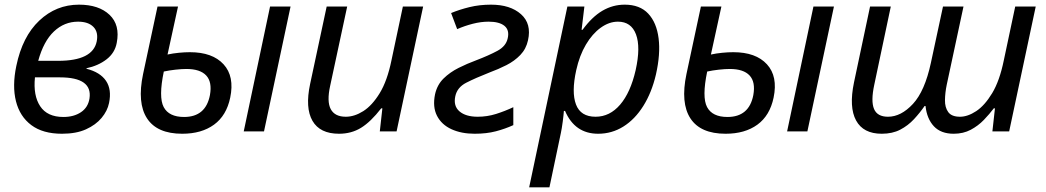

<svg xmlns="http://www.w3.org/2000/svg" viewBox="-20 -564 4488 824"><path d="M246 10Q164 10 114.5 -27Q65 -64 48.5 -129.5Q32 -195 50 -281Q76 -407 148.5 -475.5Q221 -544 319 -544Q404 -544 450 -500.5Q496 -457 481 -380Q473 -337 437.5 -309.5Q402 -282 351 -271V-269Q410 -254 435 -217Q460 -180 448 -122Q441 -88 416 -58Q391 -28 349 -9Q307 10 246 10ZM315 -471Q256 -471 211.5 -429Q167 -387 144 -303H230Q378 -303 395 -386Q403 -426 381 -448.5Q359 -471 315 -471ZM252 -62Q297 -62 327.5 -82.5Q358 -103 364 -141Q378 -232 237 -232H130Q122 -154 152.5 -108Q183 -62 252 -62Z M762 10Q654 10 611 -56Q568 -122 594 -246L656 -536H744L699 -330Q722 -335 747.5 -337.5Q773 -340 795 -340Q892 -340 939.5 -288Q987 -236 968 -145Q952 -68 898.5 -29Q845 10 762 10ZM1026 0 1139 -536H1227L1113 0ZM780 -268Q760 -268 733 -265Q706 -262 683 -257Q660 -147 682.5 -104.5Q705 -62 770 -62Q863 -62 881 -156Q891 -212 865 -240Q839 -268 780 -268Z M1435 10Q1353 10 1321 -45.5Q1289 -101 1311 -204L1382 -536H1470L1397 -196Q1382 -128 1399.5 -95.5Q1417 -63 1464 -63Q1501 -63 1539 -87Q1577 -111 1609.5 -164Q1642 -217 1660 -305L1709 -536H1796L1682 0H1610L1621 -99H1616Q1571 -41 1529.5 -15.5Q1488 10 1435 10Z M2017 10Q1960 10 1917.5 -9.5Q1875 -29 1855.5 -67Q1836 -105 1847 -159Q1856 -200 1883.5 -227Q1911 -254 1948 -272.5Q1985 -291 2023 -305Q2078 -326 2115 -346Q2152 -366 2159 -400Q2167 -435 2145 -453Q2123 -471 2077 -471Q2044 -471 2009 -462Q1974 -453 1942 -439L1916 -508Q1952 -523 1995 -533.5Q2038 -544 2087 -544Q2170 -544 2216 -503Q2262 -462 2246 -391Q2238 -354 2213 -328Q2188 -302 2153.5 -284.5Q2119 -267 2081 -253Q2020 -229 1981 -209Q1942 -189 1934 -151Q1925 -109 1952 -86Q1979 -63 2030 -63Q2071 -63 2109 -75Q2147 -87 2183 -104V-27Q2148 -11 2108 -0.5Q2068 10 2017 10Z M2251 240 2415 -536H2488L2476 -436H2480Q2521 -492 2565.5 -518Q2610 -544 2661 -544Q2726 -544 2762 -505.5Q2798 -467 2806.5 -399.5Q2815 -332 2795 -244Q2777 -167 2741 -109.5Q2705 -52 2655.5 -21Q2606 10 2547 10Q2447 10 2405 -88H2400Q2399 -72 2395 -41.5Q2391 -11 2387 7L2338 240ZM2536 -63Q2597 -63 2641.5 -115Q2686 -167 2708 -263Q2730 -362 2709.5 -416.5Q2689 -471 2632 -471Q2594 -471 2558 -445Q2522 -419 2494.5 -372.5Q2467 -326 2453 -263Q2432 -168 2452 -115.5Q2472 -63 2536 -63Z M3094 10Q2986 10 2943 -56Q2900 -122 2926 -246L2988 -536H3076L3031 -330Q3054 -335 3079.5 -337.5Q3105 -340 3127 -340Q3224 -340 3271.5 -288Q3319 -236 3300 -145Q3284 -68 3230.5 -29Q3177 10 3094 10ZM3358 0 3471 -536H3559L3445 0ZM3112 -268Q3092 -268 3065 -265Q3038 -262 3015 -257Q2992 -147 3014.5 -104.5Q3037 -62 3102 -62Q3195 -62 3213 -156Q3223 -212 3197 -240Q3171 -268 3112 -268Z M3764 10Q3685 10 3654 -47Q3623 -104 3645 -210L3714 -536H3803L3732 -200Q3717 -130 3731 -96.5Q3745 -63 3791 -63Q3847 -63 3898 -118Q3949 -173 3975 -294L4027 -536H4115L4043 -200Q4036 -166 4035.5 -134.5Q4035 -103 4049.5 -83Q4064 -63 4100 -63Q4133 -63 4169.5 -87Q4206 -111 4238 -164Q4270 -217 4288 -305L4337 -536H4425L4311 0H4239L4250 -99H4245Q4227 -75 4202.5 -49.5Q4178 -24 4146 -7Q4114 10 4073 10Q4018 10 3988 -22Q3958 -54 3952 -109H3948Q3928 -80 3902.5 -52.5Q3877 -25 3843.5 -7.5Q3810 10 3764 10Z"/></svg>

Font: Noto Sans
Style: Italic
Weight: 400
Italic angle: -12°
Designer: Monotype Design Team
Foundry: Monotype Imaging Inc.
Version: Version 2.013; ttfautohint (v1.8.4.7-5d5b)